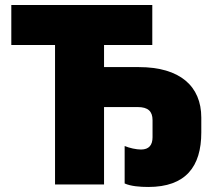

<svg xmlns="http://www.w3.org/2000/svg" viewBox="-20 -734 869 764"><path d="M570 10C719 10 781 -71 781 -207V-266C781 -391 696 -467 533 -467H394V-555H586V-714H25V-555H199V0H394V-308H528C569 -308 587 -291 587 -256V-188C587 -157 573 -139 541 -139C522 -139 495 -145 476 -153V-4C500 7 537 10 570 10Z"/></svg>

Font: Noto Sans UI Black
Style: Regular
Weight: 900
Designer: Monotype Design Team
Foundry: Monotype Imaging Inc.
Version: Version 1.901